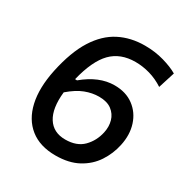

<svg xmlns="http://www.w3.org/2000/svg" viewBox="-164 -832 939 976"><g transform="rotate(30 305.0 -344.0)"><path d="M293.5 11.5Q202 11.5 144.5 -34.2Q87 -80 68.2 -163Q49.5 -246 73 -358Q99.5 -482 147 -557Q194.5 -632 260.8 -666Q327 -700 409.5 -700Q469.5 -700 521.8 -685Q574 -670 607 -650.5L576.5 -554Q537.5 -579.5 495 -591.8Q452.5 -604 409.5 -604Q322 -604 269.2 -550.2Q216.5 -496.5 186.5 -374.5L198 -374Q286.5 -448 377 -448Q444 -448 489.2 -414.2Q534.5 -380.5 552.5 -324.5Q570.5 -268.5 556 -201.5Q544 -145 512 -96.2Q480 -47.5 425.8 -18Q371.5 11.5 293.5 11.5ZM337.5 -358.5Q298 -358.5 257.2 -343Q216.5 -327.5 170 -287.5Q159.5 -189 192.8 -136.2Q226 -83.5 296 -83.5Q363 -83.5 400.5 -121.2Q438 -159 450 -214.5Q458 -251.5 448.8 -284.2Q439.5 -317 412 -337.8Q384.5 -358.5 337.5 -358.5Z"/></g></svg>

Font: Commissioner Medium
Style: Italic
Weight: 500
Italic angle: -12°
Designer: Kostas Bartsokas
Foundry: Kostas Bartsokas
Version: Version 1.000; ttfautohint (v1.8.3)